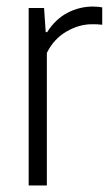

<svg xmlns="http://www.w3.org/2000/svg" viewBox="-20 -566 337 586"><path d="M67.5 0V-541.5H114.5L119.5 -468H124Q149 -507.5 185.8 -526.8Q222.5 -546 263.5 -546Q272.5 -546 279.8 -545.2Q287 -544.5 292 -543.5V-490.5Q284 -491.5 277 -491.8Q270 -492 260.5 -492Q221 -492 182.5 -469.5Q144 -447 123 -404.5V0Z"/></svg>

Font: Encode Sans Condensed Light
Style: Regular
Weight: 300
Width: 3
Designer: Multiple Designers
Foundry: Impallari Type
Version: Version 3.000; ttfautohint (v1.8.3) -l 8 -r 50 -G 200 -x 14 